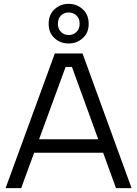

<svg xmlns="http://www.w3.org/2000/svg" viewBox="-20 -978 712 998"><path d="M441 -854Q441 -807 410 -779.5Q379 -752 337 -752Q294 -752 263.5 -779.5Q233 -807 233 -854Q233 -902 263.5 -930Q294 -958 337 -958Q379 -958 410 -930Q441 -902 441 -854ZM394 -854Q394 -882 377.5 -897.5Q361 -913 337 -913Q313 -913 297 -897.5Q281 -882 281 -854Q281 -828 297 -812Q313 -796 337 -796Q361 -796 377.5 -812Q394 -828 394 -854ZM354 -630H321L90 0H9L265 -700H409L664 0H583ZM134 -254H542V-184H134Z"/></svg>

Font: Albert Sans
Style: Regular
Weight: 400
Designer: Andreas Rasmussen
Foundry: a.Foundry
Version: Version 1.025